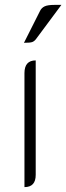

<svg xmlns="http://www.w3.org/2000/svg" viewBox="-20 -756 271 785"><path d="M80 -457Q80 -509 126 -509V-41Q126 9 80 9ZM144 -712Q150 -724 162.5 -730Q175 -736 203 -736H231L127 -596Q120 -587 111.5 -584Q103 -581 78 -581Z"/></svg>

Font: K2D Thin
Style: Regular
Weight: 100
Designer: Katatrad Aksorn Co.,Ltd.
Foundry: Cadson Demak Co.,Ltd.
Version: Version 1.000; ttfautohint (v1.6)